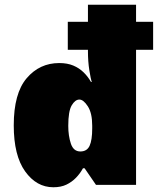

<svg xmlns="http://www.w3.org/2000/svg" viewBox="-20 -780 671 810"><path d="M205 10Q134 10 86 -57Q38 -124 38 -251Q38 -386 92.5 -450Q147 -514 230 -514Q264 -514 289 -503.5Q314 -493 332.5 -475Q351 -457 364 -434H367Q363 -446 357 -483Q351 -520 351 -565V-570H266V-688H351V-760H554V-688H626V-570H554V0H385L337 -70H330Q318 -48 300.5 -30Q283 -12 260 -1Q237 10 205 10ZM319 -141Q347 -141 358 -165Q369 -189 369 -238V-250Q369 -303 350.5 -331.5Q332 -360 315 -360Q297 -360 282.5 -335.5Q268 -311 268 -249Q268 -207 279 -174Q290 -141 319 -141Z"/></svg>

Font: Noto Sans Display Black
Style: Regular
Weight: 900
Designer: Monotype Design Team
Foundry: Monotype Imaging Inc.
Version: Version 2.003